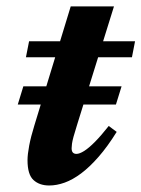

<svg xmlns="http://www.w3.org/2000/svg" viewBox="-20 -560 437 593"><path d="M34.9 -237.2 52.1 -293.4H355.5L338.1 -237.2ZM60.1 -383.1 69.8 -432.5H397.1L387.5 -383.1ZM201.2 -102.3Q201.2 -92.7 205.2 -88.7Q209.1 -84.7 216.1 -84.7Q225.6 -84.7 240.1 -93.8Q254.5 -102.9 273.4 -122Q292.4 -141.2 315.8 -170.9L340.4 -152.7Q312.1 -107.2 284.5 -75.7Q256.9 -44.1 230.7 -24.5Q204.5 -4.9 179.8 4Q155 12.9 132 12.9Q101.7 12.9 83.4 -4Q65 -20.9 65 -65.3Q65 -83 70.2 -110.5Q75.4 -137.9 86.1 -172.4L198.4 -540.2H332L218.4 -175.5Q210.9 -151.8 207.1 -137.8Q203.3 -123.7 202.3 -115.8Q201.2 -107.9 201.2 -102.3Z"/></svg>

Font: Newsreader Text
Style: Italic
Weight: 400
Italic angle: -17°
Designer: Hugues Gentile
Foundry: Production Type
Version: Version 1.001